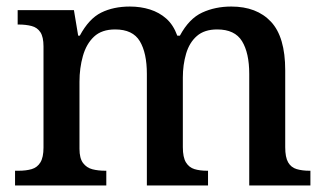

<svg xmlns="http://www.w3.org/2000/svg" viewBox="-20 -567 996 587"><path d="M26 0V-45H37Q60 -45 77 -50Q94 -55 103.5 -70.5Q113 -86 113 -116V-425Q113 -454 103.5 -468.5Q94 -483 76.5 -487.5Q59 -492 37 -492H34V-536H206L219 -458H224Q252 -510 289.5 -528.5Q327 -547 377 -547Q410 -547 438.5 -538Q467 -529 488.5 -510Q510 -491 522 -458H530Q558 -510 598 -528.5Q638 -547 687 -547Q765 -547 808.5 -500.5Q852 -454 852 -352V-117Q852 -86 861 -70.5Q870 -55 887 -50Q904 -45 926 -45H929V0H742V-341Q742 -405 720 -441Q698 -477 644 -477Q605 -477 582 -457Q559 -437 549 -403Q539 -369 539 -330V-117Q539 -86 548.5 -70.5Q558 -55 574.5 -50Q591 -45 613 -45H616V0H429V-341Q429 -405 407.5 -441Q386 -477 332 -477Q291 -477 267.5 -455Q244 -433 233.5 -396Q223 -359 223 -317V-112Q223 -83 234 -68.5Q245 -54 262.5 -49.5Q280 -45 302 -45H305V0Z"/></svg>

Font: Noto Serif Hebrew Medium
Style: Regular
Weight: 500
Version: Version 2.003